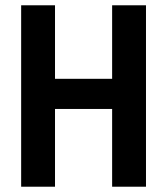

<svg xmlns="http://www.w3.org/2000/svg" viewBox="-20 -706 632 726"><path d="M60 0V-686H188V-408H404V-686H532V0H404V-294H188V0Z"/></svg>

Font: Archivo Narrow
Style: Bold
Weight: 700
Designer: Hector Gatti
Foundry: Omnibus-Type
Version: Version 3.002